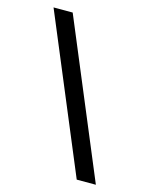

<svg xmlns="http://www.w3.org/2000/svg" viewBox="-108 -774 657 843"><g transform="rotate(15 220.5 -352.0)"><path d="M410.5 0H323.5L29.5 -704H116.5Z"/></g></svg>

Font: Newsreader 7pt
Style: Regular
Weight: 400
Designer: Hugues Gentile
Foundry: Production Type
Version: Version 1.003